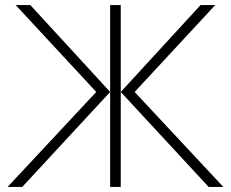

<svg xmlns="http://www.w3.org/2000/svg" viewBox="-20 -740 914 760"><path d="M10 0 361 -376 42 -720H100L416 -376V-720H458V-376L774 -720H832L513 -376L864 0H806L458 -376V0H416V-376L68 0Z"/></svg>

Font: Hauora
Style: Regular
Weight: 400
Designer: Wayne Shih
Foundry: WCYS
Version: Version 1.001